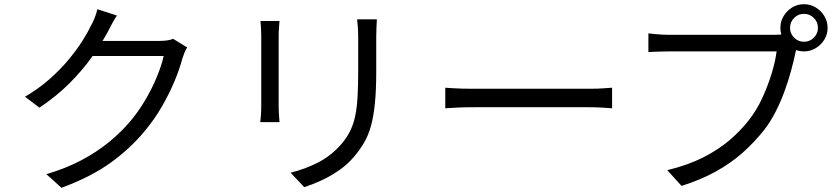

<svg xmlns="http://www.w3.org/2000/svg" viewBox="-20 -851 3980 915"><path d="M872 -625Q865 -615 859 -599.5Q853 -584 849 -572Q836 -522 811 -462.5Q786 -403 751 -342.5Q716 -282 671 -228Q603 -145 508.5 -76.5Q414 -8 273 44L201 -21Q293 -48 366 -86.5Q439 -125 497 -172Q555 -219 600 -272Q639 -318 671.5 -373Q704 -428 727 -483.5Q750 -539 760 -584H389L421 -656Q433 -656 466 -656Q499 -656 541.5 -656Q584 -656 626 -656Q668 -656 699.5 -656Q731 -656 740 -656Q760 -656 777 -658.5Q794 -661 805 -666ZM537 -777Q524 -757 512 -734.5Q500 -712 493 -698Q463 -643 418 -579.5Q373 -516 311 -454Q249 -392 168 -338L99 -390Q164 -428 215 -473Q266 -518 304.5 -564Q343 -610 370 -652Q397 -694 413 -728Q421 -741 430.5 -764.5Q440 -788 444 -807Z M1776 -759Q1775 -740 1774 -718.5Q1773 -697 1773 -672Q1773 -652 1773 -621Q1773 -590 1773 -559.5Q1773 -529 1773 -510Q1773 -420 1766.5 -357Q1760 -294 1747.5 -249.5Q1735 -205 1715 -171Q1695 -137 1668 -105Q1636 -67 1594.5 -38.5Q1553 -10 1510 9.5Q1467 29 1430 41L1365 -28Q1434 -45 1495.5 -76.5Q1557 -108 1604 -161Q1631 -192 1647.5 -224.5Q1664 -257 1672.5 -297Q1681 -337 1684 -390Q1687 -443 1687 -514Q1687 -534 1687 -564Q1687 -594 1687 -624.5Q1687 -655 1687 -672Q1687 -697 1685.5 -718.5Q1684 -740 1682 -759ZM1312 -751Q1311 -737 1309.5 -717Q1308 -697 1308 -679Q1308 -672 1308 -647.5Q1308 -623 1308 -589Q1308 -555 1308 -517Q1308 -479 1308 -443.5Q1308 -408 1308 -382Q1308 -356 1308 -345Q1308 -326 1309.5 -304.5Q1311 -283 1312 -269H1220Q1222 -281 1223.5 -302.5Q1225 -324 1225 -346Q1225 -356 1225 -382.5Q1225 -409 1225 -444Q1225 -479 1225 -517Q1225 -555 1225 -589Q1225 -623 1225 -647.5Q1225 -672 1225 -679Q1225 -692 1224 -714.5Q1223 -737 1221 -751Z M2102 -433Q2117 -432 2139 -430.5Q2161 -429 2187.5 -428.5Q2214 -428 2241 -428Q2257 -428 2290.5 -428Q2324 -428 2369 -428Q2414 -428 2464.5 -428Q2515 -428 2565.5 -428Q2616 -428 2661.5 -428Q2707 -428 2740 -428Q2773 -428 2789 -428Q2827 -428 2854 -430Q2881 -432 2897 -433V-335Q2882 -336 2852.5 -338Q2823 -340 2790 -340Q2774 -340 2740 -340Q2706 -340 2661.5 -340Q2617 -340 2566 -340Q2515 -340 2464.5 -340Q2414 -340 2369.5 -340Q2325 -340 2291 -340Q2257 -340 2241 -340Q2200 -340 2163 -338.5Q2126 -337 2102 -335Z M3745 -718Q3745 -691 3764.5 -671.5Q3784 -652 3811 -652Q3839 -652 3858.5 -671.5Q3878 -691 3878 -718Q3878 -746 3858.5 -765.5Q3839 -785 3811 -785Q3784 -785 3764.5 -765.5Q3745 -746 3745 -718ZM3699 -718Q3699 -749 3714.5 -774.5Q3730 -800 3755 -815.5Q3780 -831 3811 -831Q3842 -831 3867.5 -815.5Q3893 -800 3908.5 -774.5Q3924 -749 3924 -718Q3924 -687 3908.5 -662Q3893 -637 3867.5 -621.5Q3842 -606 3811 -606Q3780 -606 3755 -621.5Q3730 -637 3714.5 -662Q3699 -687 3699 -718ZM3786 -651Q3781 -641 3777.5 -628.5Q3774 -616 3771 -601Q3763 -562 3750 -514Q3737 -466 3718.5 -415.5Q3700 -365 3676 -318Q3652 -271 3622 -232Q3576 -174 3520 -124Q3464 -74 3392 -34Q3320 6 3228 35L3160 -40Q3258 -64 3329.5 -100Q3401 -136 3455 -181.5Q3509 -227 3550 -280Q3586 -326 3612.5 -383.5Q3639 -441 3657 -499.5Q3675 -558 3681 -606Q3667 -606 3628 -606Q3589 -606 3536 -606Q3483 -606 3425.5 -606Q3368 -606 3315 -606Q3262 -606 3223 -606Q3184 -606 3170 -606Q3140 -606 3115 -605Q3090 -604 3070 -603V-692Q3084 -690 3101 -688.5Q3118 -687 3136 -686Q3154 -685 3170 -685Q3182 -685 3213 -685Q3244 -685 3286.5 -685Q3329 -685 3377.5 -685Q3426 -685 3473.5 -685Q3521 -685 3562.5 -685Q3604 -685 3633 -685Q3662 -685 3672 -685Q3683 -685 3697 -686Q3711 -687 3725 -690Z"/></svg>

Font: Noto Sans JP Thin
Style: Regular
Weight: 400
Version: Version 2.004-H2;hotconv 1.0.118;makeotfexe 2.5.65603